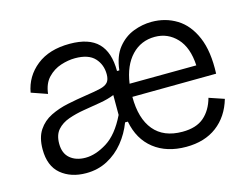

<svg xmlns="http://www.w3.org/2000/svg" viewBox="-80 -658 1047 802"><g transform="rotate(-15 444.0 -257.0)"><path d="M203 12Q137 12 94.5 -23.5Q52 -59 52 -131Q52 -182 73 -213.5Q94 -245 128.5 -262Q163 -279 204 -287.5Q245 -296 285 -302Q326 -308 349 -313.5Q372 -319 382 -330.5Q392 -342 392 -365Q392 -407 365.5 -435.5Q339 -464 281 -464Q251 -464 219 -453.5Q187 -443 163 -418Q139 -393 134 -349L65 -373Q77 -441 131.5 -484.5Q186 -528 275 -528Q358 -528 397.5 -488Q437 -448 437 -367H447Q454 -428 482.5 -463Q511 -498 550 -513Q589 -528 629 -528Q689 -528 737 -498.5Q785 -469 811.5 -407Q838 -345 834 -249L471 -246Q471 -152 513 -101.5Q555 -51 636 -51Q696 -51 729.5 -80Q763 -109 777 -160L842 -138Q821 -66 768 -26Q715 14 635 14Q551 14 496 -29Q441 -72 426 -151H414Q397 -106 367 -69Q337 -32 295.5 -10Q254 12 203 12ZM626 -464Q566 -464 525.5 -421.5Q485 -379 474 -302L763 -304Q759 -382 720.5 -423Q682 -464 626 -464ZM217 -51Q261 -51 310 -81.5Q359 -112 396 -188V-274Q369 -263 333.5 -257Q298 -251 261.5 -245Q225 -239 194 -228Q163 -217 144 -195.5Q125 -174 125 -136Q125 -94 150.5 -72.5Q176 -51 217 -51Z"/></g></svg>

Font: Bricolage Grotesque 10pt Light
Style: Regular
Weight: 300
Designer: Mathieu Triay
Foundry: Atelier Triay
Version: Version 1.000; ttfautohint (v1.8.4.7-5d5b);gftools[0.9.32]